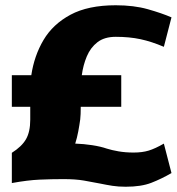

<svg xmlns="http://www.w3.org/2000/svg" viewBox="-20 -696 672 730"><path d="M25 -410H99Q110 -484 145.5 -544Q181 -604 248 -640Q315 -676 420 -676Q489 -676 542 -661Q595 -646 632 -630L603 -518Q556 -538 514 -547Q472 -556 420 -556Q377 -556 350.5 -535.5Q324 -515 310 -481.5Q296 -448 291 -410H441V-290H287Q287 -276 286.5 -262.5Q286 -249 285 -242Q282 -220 277.5 -196Q273 -172 266 -150Q298 -149 330.5 -144Q363 -139 386 -131Q405 -125 431 -120.5Q457 -116 488 -116Q521 -116 545.5 -123.5Q570 -131 603 -150L632 -38Q594 -16 555.5 -1Q517 14 458 14Q430 14 407.5 10.5Q385 7 361 2Q331 -4 299 -9.5Q267 -15 221 -15Q176 -15 130.5 -13Q85 -11 25 0V-115Q63 -139 79 -167Q95 -195 95 -241Q95 -248 95 -262Q95 -276 95 -290H25Z"/></svg>

Font: Epunda Sans Black
Style: Regular
Weight: 900
Designer: Simon Atzbach
Foundry: typofactur
Version: Version 2.204; ttfautohint (v1.8.4.7-5d5b)